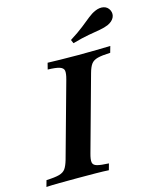

<svg xmlns="http://www.w3.org/2000/svg" viewBox="-131 -838 746 916"><g transform="rotate(-15 242.0 -379.5)"><path d="M-16.5 0 -7.7 -31.5Q35 -33.1 56.2 -39.1Q77.5 -45.2 87.3 -59.3Q97.1 -73.4 105.1 -100.8L207.6 -470.2Q215.6 -499.2 213.2 -512.9Q210.8 -526.6 192.2 -532.7Q173.6 -538.7 134.3 -539.5L142.3 -571Q166.9 -570.2 205.9 -569.4Q244.9 -568.5 294.7 -568.5Q343.2 -568.5 383.6 -569.4Q424 -570.2 451.9 -571L443 -539.5Q401.7 -537.9 380.2 -532.3Q358.7 -526.6 348.3 -512.7Q337.8 -498.8 329.8 -469.7L227.8 -100.8Q219.7 -72.2 221.9 -57.9Q224.1 -43.5 242.7 -38.3Q261.3 -33.1 300.6 -31.5L291.8 0Q268 -1.6 228.4 -2Q188.9 -2.4 139.8 -2.4Q88.8 -2.4 48.8 -2Q8.8 -1.6 -16.5 0ZM285.7 -629.2 278 -646.9Q319.6 -673.1 345.5 -693.7Q371.5 -714.3 390 -729.3Q408.6 -744.2 426.5 -751.9Q449.6 -762 469.1 -757.5Q488.6 -753 497.6 -733.9Q505.7 -715.2 497.1 -698.1Q488.6 -681.1 465.4 -670.2Q447.1 -662.5 423.3 -658.3Q399.4 -654.2 366.6 -648.5Q333.7 -642.7 285.7 -629.2Z"/></g></svg>

Font: Playfair 5pt SemiExpanded Light 12pt
Style: Italic
Weight: 300
Italic angle: -15.6°
Version: Version 2.000;gftools[0.9.28]